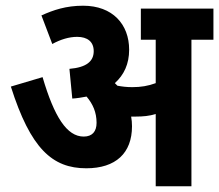

<svg xmlns="http://www.w3.org/2000/svg" viewBox="-20 -652 767 672"><path d="M442 -210C442 -222 441 -233 439 -244C445 -244 450 -244 456 -244C480 -244 503 -246 525 -253V0H650V-513H727V-622H473V-513H525V-361C498 -351 473 -347 443 -347C423 -347 407 -349 391 -352C388 -355 385 -358 382 -361C414 -390 432 -428 432 -478C432 -567 374 -632 271 -632C211 -632 167 -617 125 -598L163 -498C192 -514 222 -523 250 -523C286 -523 308 -506 308 -473C308 -437 282 -416 223 -411L233 -307C250 -308 267 -311 283 -314C305 -288 318 -259 318 -222C318 -192 303 -174 273 -174C214 -174 170 -243 129 -382L18 -349C87 -132 163 -63 282 -63C385 -63 442 -116 442 -210Z"/></svg>

Font: Noto Sans Devanagari Condensed
Style: Bold
Weight: 700
Width: 3
Designer: Jelle Bosma - Monotype Design Team
Foundry: Monotype Imaging Inc.
Version: Version 2.004